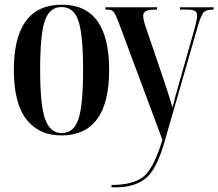

<svg xmlns="http://www.w3.org/2000/svg" viewBox="-20 -567 930 818"><path d="M241 10Q445 10 445 -269Q445 -547 244 -547Q39 -547 39 -269Q39 -127 92.5 -58.5Q146 10 241 10ZM243 0Q194 0 172.5 -59Q151 -118 151 -269Q151 -420 171 -478.5Q191 -537 242 -537Q294 -537 314 -478.5Q334 -420 334 -269Q334 -118 314 -59Q294 0 243 0ZM455 231H476Q552 231 600 193.5Q648 156 683 30L823 -456Q836 -500 846.5 -513Q857 -526 885 -526H890V-536H747V-526H776Q802 -526 811 -520Q820 -514 820 -500Q820 -487 809 -445L746 -223Q737 -193 729 -163Q721 -133 715 -109Q704 -145 697.5 -166Q691 -187 675 -234L605 -440Q590 -482 590 -499Q590 -513 600.5 -519.5Q611 -526 642 -526H649V-536H429V-526H437Q456 -526 464 -516.5Q472 -507 485 -473L672 29Q634 153 589.5 187Q545 221 455 221Z"/></svg>

Font: Noto Serif Display Condensed Semi
Style: Regular
Weight: 600
Width: 3
Designer: Monotype Design Team
Foundry: Monotype Imaging Inc.
Version: Version 1.900